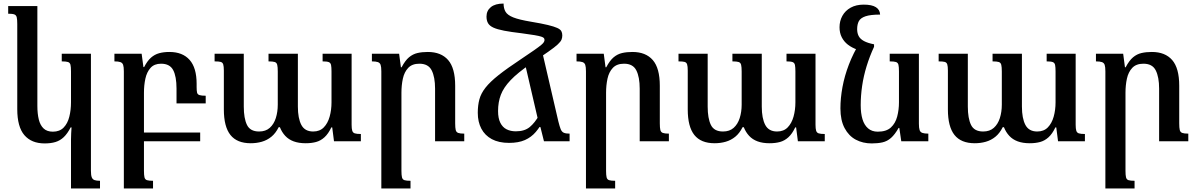

<svg xmlns="http://www.w3.org/2000/svg" viewBox="-20 -794 6727 1079"><path d="M379 265V-11Q379 -28 380 -44.5Q381 -61 382 -78H377Q359 -43 338.5 -23.5Q318 -4 292 4Q266 12 231 12Q157 12 117 -34.5Q77 -81 77 -181V-659Q77 -685 74 -697Q71 -709 60.5 -713Q50 -717 26 -717V-760H190V-199Q190 -155 198 -122.5Q206 -90 225 -72Q244 -54 277 -54Q315 -54 337.5 -77Q360 -100 369.5 -138Q379 -176 379 -219V-393Q379 -418 376 -430Q373 -442 362 -445.5Q351 -449 327 -449V-492H491V166Q491 190 495.5 202Q500 214 511 218Q522 222 542 222V265Z M789 166Q789 190 792 202.5Q795 215 806 218.5Q817 222 840 222V265H676V-393Q676 -418 672 -429.5Q668 -441 656.5 -445Q645 -449 623 -449V-492H776L786 -417H790Q808 -452 828.5 -470Q849 -488 874.5 -495Q900 -502 932 -502Q1006 -502 1045.5 -457.5Q1085 -413 1085 -323V-305Q1085 -284 1087.5 -273.5Q1090 -263 1101.5 -259.5Q1113 -256 1136 -256V-213H972V-296Q972 -365 953 -400.5Q934 -436 885 -436Q847 -436 826 -412.5Q805 -389 797 -352Q789 -315 789 -273ZM780 0V-49H1105V0Z M1793 -492H1956V-93Q1956 -71 1959.5 -59.5Q1963 -48 1974 -44.5Q1985 -41 2008 -41V0H1857L1847 -78H1842Q1825 -42 1803.5 -22.5Q1782 -3 1756 4Q1730 11 1698 11Q1659 11 1630.5 0.5Q1602 -10 1583 -30.5Q1564 -51 1553 -79H1546Q1529 -45 1505 -25.5Q1481 -6 1451.5 2.5Q1422 11 1389 11Q1312 11 1275 -35.5Q1238 -82 1238 -179V-397Q1238 -421 1234.5 -432Q1231 -443 1220.5 -446Q1210 -449 1186 -449V-492H1350V-195Q1350 -129 1368 -92Q1386 -55 1436 -55Q1473 -55 1496 -75.5Q1519 -96 1530 -130.5Q1541 -165 1541 -206V-392Q1541 -417 1538 -429.5Q1535 -442 1524 -445.5Q1513 -449 1489 -449V-492H1654V-195Q1654 -129 1673.5 -92Q1693 -55 1740 -55Q1777 -55 1799.5 -78Q1822 -101 1832.5 -138.5Q1843 -176 1843 -219V-392Q1843 -416 1840.5 -428.5Q1838 -441 1827.5 -445Q1817 -449 1793 -449Z M2589 -43V0H2425V-296Q2425 -361 2406 -398.5Q2387 -436 2337 -436Q2296 -436 2274 -412.5Q2252 -389 2244 -352Q2236 -315 2236 -273V166Q2236 190 2239 202.5Q2242 215 2253 218.5Q2264 222 2287 222V265H2123V-393Q2123 -418 2119 -429.5Q2115 -441 2103.5 -445Q2092 -449 2070 -449V-492H2223L2233 -416H2237Q2257 -454 2278.5 -472Q2300 -490 2326 -496Q2352 -502 2384 -502Q2459 -502 2498.5 -456.5Q2538 -411 2538 -312V-101Q2538 -76 2541 -63.5Q2544 -51 2555 -47Q2566 -43 2589 -43Z M2841 9Q2783 9 2744 -12Q2705 -33 2685 -71Q2665 -109 2665 -160Q2665 -202 2674 -235.5Q2683 -269 2708.5 -301.5Q2734 -334 2782 -372Q2830 -410 2907 -461Q2955 -493 2982 -512Q3009 -531 3021 -541Q3033 -551 3036.5 -557.5Q3040 -564 3040 -569Q3040 -575 3037 -579.5Q3034 -584 3022 -588Q3010 -592 2984 -596.5Q2958 -601 2912 -607Q2852 -614 2813 -621.5Q2774 -629 2752.5 -639Q2731 -649 2722.5 -664Q2714 -679 2714 -701Q2714 -734 2738.5 -754Q2763 -774 2810 -774Q2810 -747 2821 -728Q2832 -709 2865 -696Q2898 -683 2964 -672Q3024 -662 3059 -653.5Q3094 -645 3111.5 -637Q3129 -629 3134.5 -619Q3140 -609 3140 -595Q3140 -582 3135.5 -571Q3131 -560 3114.5 -544.5Q3098 -529 3061.5 -503.5Q3025 -478 2962 -435Q2889 -385 2849.5 -343.5Q2810 -302 2794.5 -261Q2779 -220 2779 -170Q2779 -130 2791.5 -104.5Q2804 -79 2826.5 -67.5Q2849 -56 2879 -56Q2928 -56 2957 -80Q2986 -104 3010 -147L3036 -120Q3016 -82 2991 -52.5Q2966 -23 2930 -7Q2894 9 2841 9ZM3024 -516 3118 -111Q3125 -83 3131 -68Q3137 -53 3148.5 -48Q3160 -43 3181 -43V0H3037L3017 -80H3013L2925 -459Z M3739 -43V0H3575V-296Q3575 -361 3556 -398.5Q3537 -436 3487 -436Q3446 -436 3424 -412.5Q3402 -389 3394 -352Q3386 -315 3386 -273V166Q3386 190 3389 202.5Q3392 215 3403 218.5Q3414 222 3437 222V265H3273V-393Q3273 -418 3269 -429.5Q3265 -441 3253.5 -445Q3242 -449 3220 -449V-492H3373L3383 -416H3387Q3407 -454 3428.5 -472Q3450 -490 3476 -496Q3502 -502 3534 -502Q3609 -502 3648.5 -456.5Q3688 -411 3688 -312V-101Q3688 -76 3691 -63.5Q3694 -51 3705 -47Q3716 -43 3739 -43Z M4400 -492H4563V-93Q4563 -71 4566.5 -59.5Q4570 -48 4581 -44.5Q4592 -41 4615 -41V0H4464L4454 -78H4449Q4432 -42 4410.5 -22.5Q4389 -3 4363 4Q4337 11 4305 11Q4266 11 4237.5 0.5Q4209 -10 4190 -30.5Q4171 -51 4160 -79H4153Q4136 -45 4112 -25.5Q4088 -6 4058.5 2.5Q4029 11 3996 11Q3919 11 3882 -35.5Q3845 -82 3845 -179V-397Q3845 -421 3841.5 -432Q3838 -443 3827.5 -446Q3817 -449 3793 -449V-492H3957V-195Q3957 -129 3975 -92Q3993 -55 4043 -55Q4080 -55 4103 -75.5Q4126 -96 4137 -130.5Q4148 -165 4148 -206V-392Q4148 -417 4145 -429.5Q4142 -442 4131 -445.5Q4120 -449 4096 -449V-492H4261V-195Q4261 -129 4280.5 -92Q4300 -55 4347 -55Q4384 -55 4406.5 -78Q4429 -101 4439.5 -138.5Q4450 -176 4450 -219V-392Q4450 -416 4447.5 -428.5Q4445 -441 4434.5 -445Q4424 -449 4400 -449Z M4879 12Q4829 12 4789.5 -9Q4750 -30 4726.5 -74Q4703 -118 4703 -185Q4703 -242 4714.5 -304.5Q4726 -367 4750.5 -431Q4775 -495 4813 -557L4892 -531Q4867 -477 4850 -421.5Q4833 -366 4825 -311Q4817 -256 4817 -203Q4817 -157 4827 -124Q4837 -91 4858.5 -72.5Q4880 -54 4913 -54Q4961 -54 4986.5 -77.5Q5012 -101 5022 -139Q5032 -177 5032 -219V-393Q5032 -418 5029 -430Q5026 -442 5015 -445.5Q5004 -449 4980 -449V-492H5144V-99Q5144 -75 5148 -63Q5152 -51 5164 -47Q5176 -43 5197 -43V0H5045L5034 -75H5030Q5009 -38 4987.5 -19Q4966 0 4939.5 6Q4913 12 4879 12ZM4892 -545V-531L4798 -515Q4767 -526 4745 -543Q4723 -560 4710.5 -584.5Q4698 -609 4698 -641Q4698 -676 4714 -705Q4730 -734 4760.5 -751Q4791 -768 4834 -768Q4880 -768 4902.5 -753.5Q4925 -739 4926 -712Q4872 -712 4844 -702.5Q4816 -693 4806.5 -675Q4797 -657 4797 -630Q4797 -608 4805.5 -591.5Q4814 -575 4835 -563.5Q4856 -552 4892 -545Z M5862 -492H6025V-93Q6025 -71 6028.5 -59.5Q6032 -48 6043 -44.5Q6054 -41 6077 -41V0H5926L5916 -78H5911Q5894 -42 5872.5 -22.5Q5851 -3 5825 4Q5799 11 5767 11Q5728 11 5699.5 0.5Q5671 -10 5652 -30.5Q5633 -51 5622 -79H5615Q5598 -45 5574 -25.5Q5550 -6 5520.5 2.5Q5491 11 5458 11Q5381 11 5344 -35.5Q5307 -82 5307 -179V-397Q5307 -421 5303.5 -432Q5300 -443 5289.5 -446Q5279 -449 5255 -449V-492H5419V-195Q5419 -129 5437 -92Q5455 -55 5505 -55Q5542 -55 5565 -75.5Q5588 -96 5599 -130.5Q5610 -165 5610 -206V-392Q5610 -417 5607 -429.5Q5604 -442 5593 -445.5Q5582 -449 5558 -449V-492H5723V-195Q5723 -129 5742.5 -92Q5762 -55 5809 -55Q5846 -55 5868.5 -78Q5891 -101 5901.5 -138.5Q5912 -176 5912 -219V-392Q5912 -416 5909.5 -428.5Q5907 -441 5896.5 -445Q5886 -449 5862 -449Z M6658 -43V0H6494V-296Q6494 -361 6475 -398.5Q6456 -436 6406 -436Q6365 -436 6343 -412.5Q6321 -389 6313 -352Q6305 -315 6305 -273V166Q6305 190 6308 202.5Q6311 215 6322 218.5Q6333 222 6356 222V265H6192V-393Q6192 -418 6188 -429.5Q6184 -441 6172.5 -445Q6161 -449 6139 -449V-492H6292L6302 -416H6306Q6326 -454 6347.5 -472Q6369 -490 6395 -496Q6421 -502 6453 -502Q6528 -502 6567.5 -456.5Q6607 -411 6607 -312V-101Q6607 -76 6610 -63.5Q6613 -51 6624 -47Q6635 -43 6658 -43Z"/></svg>

Font: Noto Serif Armenian Medium
Style: Regular
Weight: 500
Version: Version 2.007